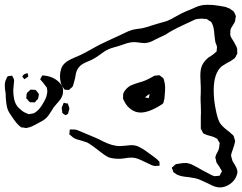

<svg xmlns="http://www.w3.org/2000/svg" viewBox="-136 -856 1031 818"><g transform="rotate(-90 380.0 -446.5)"><path d="M753 16Q751 19 749 21.5Q747 24 745 27Q743 32 740 33Q737 36 731 38Q729 39 726 40.5Q723 42 721 42Q720 43 717 42Q714 41 713 41L699 39Q693 37 681 29Q670 21 660 19H651Q649 19 645 18.5Q641 18 639 19Q637 19 634 20.5Q631 22 629 23Q623 26 611 34Q591 46 581 48H571Q569 48 565.5 48.5Q562 49 560 48Q557 47 551 43Q549 42 546.5 41Q544 40 542 38Q540 36 534 27Q530 23 522 6Q507 -18 507 -18Q478 -52 405 -52Q362 -52 321 -43Q289 -37 270 -28Q256 -21 239 0Q223 21 218 25Q215 30 210 33Q208 34 197 37L189 39Q184 39 178 37Q175 37 158 31Q151 28 137 24Q131 22 126 22L118 24Q115 25 104 28Q97 32 85.5 39Q74 46 65 48L58 49Q49 49 35 43Q16 34 3.5 14.5Q-9 -5 -9 -26Q-9 -46 6 -72Q13 -86 25 -114Q31 -129 35 -160Q37 -188 44 -205Q46 -210 48.5 -213Q51 -216 53 -219L55 -223Q58 -225 61.5 -225.5Q65 -226 68 -228Q69 -228 71.5 -229.5Q74 -231 75 -230Q76 -230 77.5 -228.5Q79 -227 79 -226Q81 -223 84.5 -220Q88 -217 90 -213L92 -202Q96 -180 95 -169Q94 -156 86 -140Q78 -124 64 -100Q45 -64 43 -60L39 -49L40 -35Q41 -33 40.5 -31Q40 -29 41 -27Q42 -26 46 -24Q50 -22 51 -22L59 -17Q62 -17 72 -24Q77 -26 85 -32Q93 -38 97 -40Q100 -41 104.5 -42Q109 -43 111 -43Q115 -45 118 -45Q121 -45 125.5 -43.5Q130 -42 132 -41Q136 -39 144.5 -34.5Q153 -30 160 -29Q163 -28 171 -28Q178 -26 180 -27Q182 -27 185.5 -29.5Q189 -32 190 -33Q191 -33 193 -34Q195 -35 198 -37Q200 -39 200.5 -41.5Q201 -44 203 -46Q207 -53 210.5 -67Q214 -81 217 -87Q220 -95 222 -97L226 -99Q236 -105 241 -107H245H291Q308 -106 320.5 -106.5Q333 -107 341 -107Q353 -108 375 -108Q388 -107 415 -107Q431 -107 440 -108L466 -109Q494 -109 510 -102Q528 -94 544 -75Q548 -69 553 -61Q558 -53 563 -48Q564 -47 566 -44.5Q568 -42 570 -40Q572 -39 579 -39L588 -38Q593 -38 599.5 -41Q606 -44 611 -45Q621 -47 641 -49Q673 -51 687 -58Q689 -59 691.5 -60Q694 -61 696 -63Q698 -65 701 -71Q702 -73 704 -75Q706 -77 708 -81Q709 -84 709 -91Q710 -96 710 -105Q710 -118 707 -130Q704 -136 682 -183.5Q660 -231 642 -257Q628 -285 622 -299Q611 -318 608 -332Q606 -342 606 -347Q606 -355 608 -369Q610 -383 610 -391Q610 -408 603.5 -427Q597 -446 595 -452Q593 -458 587 -479.5Q581 -501 570 -518Q564 -526 552.5 -542.5Q541 -559 534 -573Q531 -580 526 -592Q521 -604 515.5 -612.5Q510 -621 502 -627Q491 -636 476.5 -639Q462 -642 460 -642Q442 -646 433 -649Q431 -649 427 -650.5Q423 -652 421 -653Q417 -655 413 -662Q409 -664 407 -668Q406 -670 406.5 -675Q407 -680 407 -682Q407 -685 408 -687Q409 -689 412.5 -691Q416 -693 417 -694Q432 -707 468 -707Q495 -705 509 -696Q522 -687 530 -673.5Q538 -660 544.5 -644.5Q551 -629 555 -620Q561 -606 585 -564Q595 -548 619 -496L635 -461L644 -442Q658 -414 662 -400Q664 -393 666 -379L669 -357Q674 -335 681 -316L688 -293L694 -272Q698 -256 701 -249Q706 -236 720 -212L732 -190Q739 -176 751 -146Q753 -142 758.5 -129.5Q764 -117 766 -107Q769 -98 769 -80Q769 -61 768 -52Q764 -20 760 -2Q758 2 756.5 7Q755 12 753 16ZM309 -697Q311 -698 313 -697.5Q315 -697 317 -698Q320 -698 324.5 -699Q329 -700 331 -699Q335 -699 341 -695Q343 -695 346.5 -693.5Q350 -692 351 -691Q352 -690 351 -687.5Q350 -685 350 -684Q349 -682 349 -678Q349 -674 348 -673Q347 -672 343 -672Q331 -667 327 -667Q324 -667 319.5 -668.5Q315 -670 313 -671Q308 -671 307 -672Q301 -675 299 -684Q300 -686 303.5 -691Q307 -696 309 -697ZM90 -283Q89 -283 87.5 -282.5Q86 -282 84 -283Q83 -284 83 -292L82 -302Q82 -302 85 -314Q89 -324 99 -344Q109 -364 113.5 -376Q118 -388 118 -402Q118 -417 115 -432Q113 -446 113 -454Q113 -482 119 -499Q126 -515 152 -547Q175 -577 182 -590Q188 -606 190 -614Q191 -616 194.5 -630.5Q198 -645 207 -655L214 -663Q215 -664 215.5 -665Q216 -666 217 -667Q218 -668 221.5 -667Q225 -666 226 -666Q236 -666 238 -665V-656Q238 -642 236 -635L223 -604Q201 -549 187 -523Q167 -483 167 -452Q167 -444 169 -426Q171 -410 171 -402Q171 -384 163.5 -369.5Q156 -355 147 -342Q138 -329 134 -324Q129 -318 120 -305Q111 -292 100 -283ZM310 -363Q310 -385 323 -403.5Q336 -422 356 -432Q367 -438 369 -438Q370 -439 373 -438.5Q376 -438 377 -438Q388 -438 392 -437Q402 -433 410 -425Q421 -415 426.5 -402.5Q432 -390 438 -370Q441 -357 447 -343Q449 -339 451 -334.5Q453 -330 455 -326Q466 -307 467 -304Q468 -302 467.5 -299Q467 -296 468 -293L469 -285Q469 -282 465 -278Q458 -268 455 -266Q454 -265 450.5 -264.5Q447 -264 445 -263Q432 -259 415 -259Q403 -259 381 -261Q369 -261 357 -265Q356 -265 352.5 -266Q349 -267 346 -271Q310 -326 310 -363ZM376 -343 375 -345Q374 -344 374 -342L372 -331L371 -329Q372 -328 374 -328L384 -326L387 -325Q389 -327 385 -332ZM463 -751Q456 -727 437.5 -709Q419 -691 398 -694Q389 -694 385 -696Q375 -699 366.5 -705Q358 -711 349 -719.5Q340 -728 332 -734Q320 -742 314 -745Q297 -756 295 -758Q280 -769 267 -796Q264 -802 257 -814.5Q250 -827 247 -838Q244 -850 244 -851Q244 -855 246 -861Q246 -869 247 -872L254 -881Q264 -892 281 -904Q286 -907 302.5 -918.5Q319 -930 335 -933Q347 -936 375 -938Q389 -938 396 -939Q409 -942 425 -942Q442 -942 452 -936Q462 -933 464 -930Q466 -927 466 -917Q468 -913 467 -911Q467 -910 465.5 -910Q464 -910 463 -909Q461 -908 457 -905.5Q453 -903 450 -903Q447 -902 444 -902.5Q441 -903 439 -903L406 -906Q362 -906 340 -891Q331 -886 317 -868Q310 -859 306 -847Q303 -841 303 -839Q303 -837 304 -834Q305 -831 305 -828L307 -818Q307 -818 313 -809Q325 -791 360 -773Q363 -772 369.5 -768.5Q376 -765 382 -764Q394 -761 396 -761H399Q412 -761 418 -764Q420 -765 424 -769Q438 -779 443 -784Q445 -785 447 -787.5Q449 -790 451 -791Q453 -791 457.5 -788.5Q462 -786 463 -785Q464 -784 465.5 -784Q467 -784 468 -783V-781L467 -769Q465 -757 463 -751ZM477 -849Q479 -847 478 -846Q478 -845 477.5 -845Q477 -845 476 -845Q465 -841 464 -842Q464 -842 462 -844L455 -854Q452 -857 452 -858Q452 -858 454 -860Q461 -867 463 -867Q465 -868 473 -860ZM357 -811Q357 -811 353 -815V-817L354 -826Q354 -827 353.5 -830.5Q353 -834 355 -836Q357 -839 367 -847Q371 -851 371 -851Q374 -851 376 -850Q388 -850 392 -848Q395 -847 398 -843Q401 -839 403 -837Q407 -835 407 -833Q408 -831 407.5 -826Q407 -821 407 -819Q407 -812 406 -811Q405 -809 401 -806Q397 -803 396 -802L389 -797H387Q381 -797 367 -801Q363 -807 357 -811Z"/></g></svg>

Font: Rubik-Burned
Style: Regular
Weight: 400
Designer: NaN (generative design), Hubert & Fischer (Rubik source font outlines)
Foundry: NaN, Hubert & Fischer
Version: Version 1.000